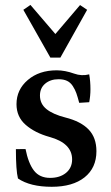

<svg xmlns="http://www.w3.org/2000/svg" viewBox="-20 -735 443 767"><path d="M181.2 -504.9 73.2 -695.8 101.6 -715.3 201.2 -599.1 299.8 -714.8 328.1 -695.8 221.2 -504.9ZM186.5 11.2Q100.6 11.2 51.8 -22Q43.5 -54.7 43.5 -139.2L82 -139.6Q93.3 -82.5 115.7 -53.5Q138.2 -24.4 180.2 -24.4Q219.2 -24.4 243.7 -44.4Q268.1 -64.5 268.1 -98.1Q268.1 -163.1 177.7 -188Q119.6 -204.1 82.8 -236.1Q45.9 -268.1 45.9 -318.8Q45.9 -377 91.1 -415.5Q136.2 -454.1 206.5 -454.1Q239.7 -454.1 276.4 -440.9Q306.2 -430.2 336.4 -438Q341.3 -410.2 341.3 -378.4Q341.3 -352.1 336.4 -326.7L296.4 -324.2Q290 -348.6 284.9 -363Q279.8 -377.4 270.5 -391.6Q261.2 -405.8 247.6 -412.1Q233.9 -418.5 213.9 -418.5Q181.6 -418.5 160.6 -400.9Q139.6 -383.3 139.6 -353.5Q139.6 -320.3 165.5 -299.3Q191.4 -278.3 241.2 -265.6Q303.2 -250 334.2 -217.5Q365.2 -185.1 365.2 -130.9Q365.2 -64.5 317.9 -26.6Q270.5 11.2 186.5 11.2Z"/></svg>

Font: Elstob 10pt SemiBold
Style: Regular
Weight: 600
Designer: Peter S. Baker
Version: Version 1.015